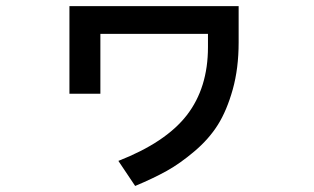

<svg xmlns="http://www.w3.org/2000/svg" viewBox="-20 -576 1040 636"><path d="M210 -265.6V-555.7H770.5V-435.5Q770.5 -349.6 751 -279.8Q731.4 -210 701.7 -162.6Q671.9 -115.2 624 -74.7Q576.2 -34.2 532.2 -9.8Q488.3 14.6 427.7 40L372.1 -43Q529.3 -104.5 599.1 -194.8Q668.9 -285.2 668.9 -419.9V-463.9H312.5V-265.6Z"/></svg>

Font: Gothic A1 SemiBold
Style: Regular
Weight: 600
Version: Version 2.50